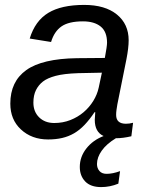

<svg xmlns="http://www.w3.org/2000/svg" viewBox="-20 -558 596 782"><path d="M392 204Q349 204 327 181Q305 158 305 122Q305 81 331.5 47Q358 13 402 -4Q366 -20 366 -70L368 -101H365Q345 -71 324.5 -49.5Q304 -28 281.5 -15Q259 -2 233 4Q207 10 176 10Q109 10 65 -31Q22 -71 22 -136Q22 -226 87 -272.5Q152 -319 293 -321L407 -322Q416 -370 416 -384Q416 -429 390 -450Q364 -471 318 -471Q260 -471 230.5 -450.5Q201 -430 188 -387L101 -401Q123 -473 176.5 -505.5Q230 -538 323 -538Q408 -538 456 -499Q504 -460 504 -394Q504 -363 495 -317L458 -133Q456 -121 454.5 -110.5Q453 -100 453 -90Q453 -54 493 -54Q507 -54 522 -58L515 -3Q481 5 453 5H452Q414 28 394.5 55.5Q375 83 375 110Q375 127 385 138.5Q395 150 414 150Q439 150 469 139L462 190Q428 204 392 204ZM395 -262 298 -260Q240 -258 206.5 -249Q173 -240 155 -226Q137 -212 126.5 -191Q116 -170 116 -140Q116 -103 139.5 -80Q163 -57 201 -57Q236 -57 266.5 -69Q297 -81 320.5 -101Q344 -121 360 -147Q376 -173 382 -201Z"/></svg>

Font: Libra Sans Modern
Style: Italic
Weight: 400
Italic angle: -12°
Foundry: Stefan Peev, Context Ltd
Version: Version 1.000